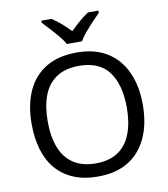

<svg xmlns="http://www.w3.org/2000/svg" viewBox="-100 -1028 981 1121"><g transform="rotate(-10 390.5 -467.0)"><path d="M720 -358Q720 -275 699 -207.5Q678 -140 636.5 -91Q595 -42 533.5 -16Q472 10 391 10Q307 10 245 -16.5Q183 -43 142 -91.5Q101 -140 81 -208Q61 -276 61 -359Q61 -469 97 -551Q133 -633 206.5 -679Q280 -725 392 -725Q499 -725 572 -679.5Q645 -634 682.5 -551.5Q720 -469 720 -358ZM156 -358Q156 -268 181 -203Q206 -138 258.5 -103Q311 -68 391 -68Q472 -68 523.5 -103Q575 -138 600 -203Q625 -268 625 -358Q625 -493 569 -569.5Q513 -646 392 -646Q311 -646 258.5 -611.5Q206 -577 181 -512.5Q156 -448 156 -358ZM345 -784Q332 -807 310 -833.5Q288 -860 264 -886Q240 -912 222 -931V-944H282Q308 -927 336 -903Q364 -879 389 -852Q416 -879 444 -903Q472 -927 498 -944H560V-931Q541 -912 516.5 -886Q492 -860 469.5 -833.5Q447 -807 435 -784Z"/></g></svg>

Font: Noto Sans Ambassadori
Style: Regular
Weight: 400
Designer: Monotype Design Team
Foundry: Monotype Imaging Inc.
Version: Version 2.013